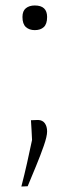

<svg xmlns="http://www.w3.org/2000/svg" viewBox="-20 -524 254 701"><path d="M107 -414Q87 -414 74.5 -425.2Q62 -436.5 62 -462Q62 -484 74.5 -494Q87 -504 107 -504Q152 -504 152 -462Q152 -436.5 140 -425.2Q128 -414 107 -414ZM58 157Q69.5 112.5 78.8 71Q88 29.5 97 -13Q96.5 -31 95.2 -49Q94 -67 93 -85L119 -86Q135.5 -85.5 143.8 -73.8Q152 -62 152 -44Q152 -26.5 140 8Q128 42.5 111.5 82.5Q95 122.5 81 156Z"/></svg>

Font: Commissioner Loud Thin
Style: Regular
Weight: 100
Designer: Kostas Bartsokas
Foundry: Kostas Bartsokas
Version: Version 1.000; ttfautohint (v1.8.3)